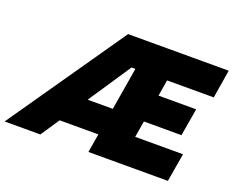

<svg xmlns="http://www.w3.org/2000/svg" viewBox="-148 -891 1313 1081"><g transform="rotate(20 509.0 -350.0)"><path d="M-35 0 450 -700H646L179 0ZM171 -112 198 -275H610L583 -112ZM597 0 626 -170H972L943 0ZM467 0 584 -700H774L657 0ZM642 -268 670 -433H955L927 -268ZM433 -530 461 -700H1053L1025 -530Z"/></g></svg>

Font: Figtree Light Black
Style: Italic
Weight: 900
Italic angle: -9.5°
Version: Version 2.000